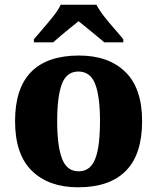

<svg xmlns="http://www.w3.org/2000/svg" viewBox="-20 -786 668 816"><path d="M312 10Q187 10 115.5 -60Q44 -130 44 -271Q44 -411 112.5 -480.5Q181 -550 316 -550Q441 -550 512.5 -480.5Q584 -411 584 -271Q584 -130 515 -60Q446 10 312 10ZM314 -58Q348 -58 368 -82Q388 -106 396.5 -153.5Q405 -201 405 -271Q405 -376 384.5 -429Q364 -482 313 -482Q263 -482 243 -429Q223 -376 223 -271Q223 -166 243.5 -112Q264 -58 314 -58ZM124 -619Q140 -638 162.5 -664Q185 -690 206.5 -717Q228 -744 238 -766H390Q401 -744 422 -717Q443 -690 466 -664Q489 -638 504 -619V-606H423Q411 -617 390.5 -633.5Q370 -650 349.5 -667Q329 -684 314 -696Q299 -684 278 -667Q257 -650 237.5 -633.5Q218 -617 206 -606H124Z"/></svg>

Font: Noto Rashi Hebrew ExtraBold
Style: Regular
Weight: 800
Version: Version 1.006